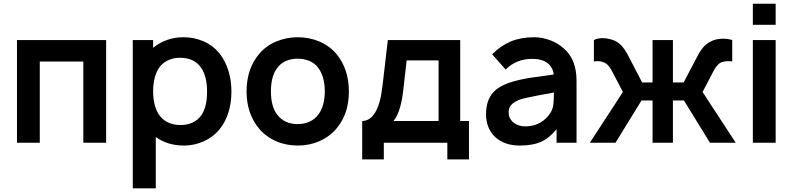

<svg xmlns="http://www.w3.org/2000/svg" viewBox="-20 -782 4353 1052"><path d="M561.5 0H436.5V-445H198V0H73V-562.5H561.5Z M1248 -281Q1248 -155.5 1183.5 -74Q1149 -31.5 1097 -8Q1044.5 15.5 988.5 15.5Q897.5 15.5 833.5 -31.5V250H707.5V-562.5H819V-520Q853.5 -548.5 895.8 -563.2Q938 -578 984.5 -578Q1044.5 -578 1096 -555.2Q1147.5 -532.5 1183.5 -488.5Q1215.5 -446.5 1231.8 -393.8Q1248 -341 1248 -281ZM1114.5 -281Q1114.5 -364 1081.5 -411.5Q1044.5 -465.5 965.5 -465.5Q933.5 -465.5 906 -454Q878.5 -442.5 859.5 -421Q838.5 -395.5 828.8 -359.5Q819 -323.5 819 -281Q819 -239 829.2 -202.2Q839.5 -165.5 859.5 -142.5Q899 -97 970 -97Q1006 -97 1035.2 -110.5Q1064.5 -124 1083.5 -151Q1114.5 -195.5 1114.5 -281Z M1399 -78Q1331 -160 1331 -281Q1331 -404 1399 -485.5Q1436 -530 1492 -554Q1549 -578 1611.5 -578Q1643 -578 1673.2 -572Q1703.5 -566 1730.8 -554.2Q1758 -542.5 1781.5 -525.2Q1805 -508 1824 -485.5Q1891.5 -403 1891.5 -281Q1891.5 -222 1875.8 -172Q1860 -122 1824 -78Q1785 -32.5 1730.2 -8.5Q1675.5 15.5 1611.5 15.5Q1580 15.5 1549.8 9.5Q1519.5 3.5 1492.2 -8.5Q1465 -20.5 1441.2 -38Q1417.5 -55.5 1399 -78ZM1724 -409.5Q1706 -435 1676 -447.8Q1646 -460.5 1611.5 -460.5Q1575.5 -460.5 1546.5 -447.8Q1517.5 -435 1499 -409.5Q1464.5 -365 1464.5 -281Q1464.5 -198 1499 -154Q1517.5 -128.5 1546.5 -115.2Q1575.5 -102 1611.5 -102Q1646 -102 1675.5 -115.2Q1705 -128.5 1724 -154Q1759.5 -201.5 1759.5 -281Q1759.5 -362 1724 -409.5Z M2501.5 -119H2549.5V91.5H2431V0H2083V91.5H1964.5V-119Q2006 -119 2035 -164.8Q2064 -210.5 2075.5 -309.5L2105 -562.5H2501.5ZM2383 -451H2208L2190.5 -296Q2177 -167.5 2136 -119H2383Z M3029.5 0V-74Q2989.5 -24.5 2942.5 -4Q2896.5 15.5 2828.5 15.5Q2743.5 15.5 2693.5 -31Q2643 -78.5 2643 -157.5Q2643 -213.5 2666.2 -253.5Q2689.5 -293.5 2742 -317.5Q2761.5 -326.5 2784.8 -333.5Q2808 -340.5 2836 -346.5Q2864 -352.5 2897.2 -357.5Q2930.5 -362.5 2970 -367.5L3014 -374Q3009 -414.5 2979 -437Q2949 -459.5 2896.5 -459.5Q2809 -459.5 2750.5 -401L2676.5 -484.5Q2723 -531.5 2778.8 -554.8Q2834.5 -578 2906.5 -578Q2928.5 -578 2950.8 -573.8Q2973 -569.5 2993.8 -561.8Q3014.5 -554 3033.2 -543Q3052 -532 3067 -518.5Q3139 -458.5 3139 -338.5V0ZM3015 -275Q2920 -258.5 2860 -245Q2817.5 -236.5 2792.2 -217.2Q2767 -198 2767 -166.5Q2767 -133 2792.5 -111.5Q2818.5 -89.5 2857.5 -89.5Q2903 -89.5 2938.5 -109.2Q2974 -129 2995 -162.5Q3009 -183.5 3012 -210Q3015 -235.5 3015 -275Z M3393 -278 3328.5 -401Q3318 -419 3308.2 -427.8Q3298.5 -436.5 3286 -441.5Q3269.5 -447 3254.5 -447Q3245.5 -447 3234 -445V-562.5Q3254 -573 3282.5 -573Q3314.5 -573 3349.5 -558.5Q3374.5 -546 3392.2 -524Q3410 -502 3427.5 -466.5L3498.5 -330H3555.5V-562.5H3667V-330H3725.5L3797.5 -466.5Q3814 -500 3831.8 -521.2Q3849.5 -542.5 3873.5 -554Q3901.5 -570 3942 -570Q3968 -570 3992 -562.5V-445Q3980.5 -447 3969 -447Q3952.5 -447 3939 -442.5Q3914.5 -436.5 3894 -401L3829.5 -278L4011 0H3870L3727.5 -231.5H3667V0H3555.5V-231.5H3495L3352.5 0H3212Z M4230 -761.5V-646H4105V-761.5ZM4230 -562.5V0H4105V-562.5Z"/></svg>

Font: Russisch Sans
Style: Bold
Weight: 700
Designer: Michael Sharanda (font) & Cristiano Sobral (main changes)
Foundry: Michael Sharanda
Version: Version 2.00;September 8, 2020;FontCreator 13.0.0.2681 64-bi